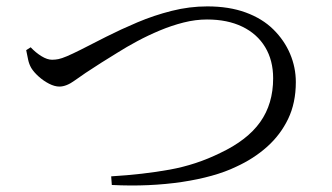

<svg xmlns="http://www.w3.org/2000/svg" viewBox="-20 -637 1040 601"><path d="M76 -489Q92 -472 110 -461Q128 -450 143 -450Q153 -450 163 -452Q173 -454 189.5 -461Q206 -468 232 -481Q267 -499 312.5 -522Q358 -545 410 -567Q462 -589 517.5 -603Q573 -617 629 -617Q697 -617 749 -598Q801 -579 835.5 -545Q870 -511 888 -468.5Q906 -426 906 -380Q906 -315 882 -265Q858 -215 816 -177.5Q774 -140 719 -115Q686 -99 643 -87Q600 -75 550 -67.5Q500 -60 444.5 -57.5Q389 -55 330 -58L328 -85Q428 -91 511 -106Q594 -121 669 -158Q754 -198 794.5 -255Q835 -312 835 -392Q835 -448 810 -489.5Q785 -531 738.5 -553.5Q692 -576 628 -576Q592 -576 554.5 -566.5Q517 -557 480 -541.5Q443 -526 409.5 -508Q376 -490 347.5 -472Q319 -454 296 -440Q241 -405 214.5 -385.5Q188 -366 166 -366Q151 -366 133.5 -375Q116 -384 101 -397.5Q86 -411 78 -424Q71 -436 68 -450.5Q65 -465 62 -480Z"/></svg>

Font: Early Summer Mincho
Style: Regular
Weight: 400
Designer: GuiWonder
Version: Version 1.002